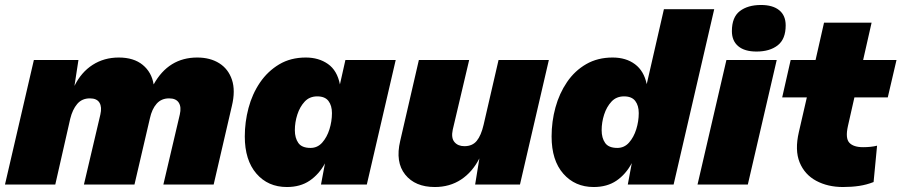

<svg xmlns="http://www.w3.org/2000/svg" viewBox="-30 -741 3620 771"><path d="M-10 0 106 -500H285L269 -396Q296 -451 342 -480.5Q388 -510 447 -510Q507 -510 543 -480.5Q579 -451 587 -402Q647 -510 762 -510Q814 -510 850.5 -487Q887 -464 901.5 -420.5Q916 -377 901 -315L828 0H626L692 -281Q699 -311 688 -328.5Q677 -346 649 -346Q618 -346 599 -324.5Q580 -303 572 -266L510 0H307L373 -281Q380 -311 369.5 -328.5Q359 -346 331 -346Q299 -346 280 -323.5Q261 -301 252 -264L192 0Z M1122 10Q1046 10 999.5 -44Q953 -98 953 -193Q953 -251 968 -307.5Q983 -364 1014 -409.5Q1045 -455 1091 -482.5Q1137 -510 1198 -510Q1250 -510 1287 -484Q1324 -458 1335 -402L1357 -500H1559L1443 0H1259L1275 -85Q1251 -41 1213.5 -15.5Q1176 10 1122 10ZM1217 -147Q1245 -147 1264 -168.5Q1283 -190 1293 -222Q1303 -254 1303 -287Q1303 -317 1289 -335.5Q1275 -354 1244 -354Q1213 -354 1193.5 -333Q1174 -312 1164 -281Q1154 -250 1154 -218Q1154 -187 1168 -167Q1182 -147 1217 -147Z M1716 10Q1637 10 1597 -40Q1557 -90 1577 -175L1652 -500H1854L1788 -220Q1781 -187 1795 -170.5Q1809 -154 1835 -154Q1867 -154 1884.5 -175.5Q1902 -197 1912 -240L1972 -500H2174L2058 0H1878L1895 -105Q1867 -50 1821.5 -20Q1776 10 1716 10Z M2354 10Q2279 10 2232 -43.5Q2185 -97 2185 -193Q2185 -253 2200.5 -309.5Q2216 -366 2247 -411.5Q2278 -457 2324 -483.5Q2370 -510 2430 -510Q2484 -510 2520 -483Q2556 -456 2567 -403L2636 -704H2838L2675 0H2491L2507 -86Q2483 -41 2445.5 -15.5Q2408 10 2354 10ZM2449 -147Q2477 -147 2496 -168.5Q2515 -190 2525 -222Q2535 -254 2535 -287Q2535 -317 2521 -335.5Q2507 -354 2476 -354Q2445 -354 2425.5 -333Q2406 -312 2396 -281Q2386 -250 2386 -218Q2386 -187 2400 -167Q2414 -147 2449 -147Z M3089 -500 2973 0H2771L2887 -500ZM3008 -534Q2960 -534 2934.5 -555.5Q2909 -577 2909 -616Q2909 -672 2941 -696.5Q2973 -721 3026 -721Q3073 -721 3099 -700Q3125 -679 3125 -639Q3125 -584 3093 -559Q3061 -534 3008 -534Z M3355 10Q3294 10 3247.5 -15Q3201 -40 3181 -89Q3161 -138 3178 -211L3210 -350H3111L3145 -500H3245L3279 -650H3470L3436 -500H3570L3535 -350H3401L3375 -235Q3364 -186 3380.5 -168Q3397 -150 3436 -150Q3468 -150 3492 -156L3478 -10Q3450 1 3420 5.5Q3390 10 3355 10Z"/></svg>

Font: Prodigy Sans ExtraBold
Style: Italic
Weight: 800
Italic angle: -13°
Designer: Wei Huang
Foundry: Wei Huang
Version: Version 1.003; ttfautohint (v1.8.3)